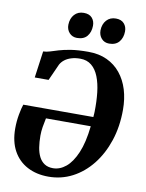

<svg xmlns="http://www.w3.org/2000/svg" viewBox="-104 -1044 858 1127"><g transform="rotate(10 325.5 -480.5)"><path d="M84.5 -548.5 106.5 -707.5Q126 -708 146.5 -714.5Q167 -721 195 -729.5Q223 -738 264.8 -744.8Q306.5 -751.5 369 -751.5Q432 -751.5 480.2 -729Q528.5 -706.5 561.2 -666Q594 -625.5 610.8 -571Q627.5 -516.5 627.5 -451.5Q627.5 -351 599.5 -266.8Q571.5 -182.5 521.8 -120Q472 -57.5 406.2 -23.2Q340.5 11 264 11Q192 11 137.8 -17.8Q83.5 -46.5 53.5 -101.2Q23.5 -156 23.5 -234Q23.5 -277 31 -318Q38.5 -359 46 -379.5H463.5Q464 -384 464.2 -389.2Q464.5 -394.5 465 -400Q465.5 -405.5 465.5 -410.5Q467 -472.5 461 -525.8Q455 -579 439.2 -619Q423.5 -659 396.2 -681.2Q369 -703.5 329 -703.5Q299.5 -703.5 276 -696.2Q252.5 -689 236.5 -676.5Q220.5 -664 211.5 -647.5L167 -548.5ZM458 -323.5H191Q185 -296.5 180.8 -270.2Q176.5 -244 176.5 -217.5Q176.5 -180.5 181.5 -148.8Q186.5 -117 198.5 -93.2Q210.5 -69.5 231 -56Q251.5 -42.5 282 -42.5Q322.5 -42.5 358.5 -72Q394.5 -101.5 421 -163.5Q447.5 -225.5 458 -323.5ZM288 -820Q260 -820 242.2 -839.5Q224.5 -859 225 -888Q226 -925.5 247 -948.8Q268 -972 302.5 -972Q336 -972 352.5 -953Q369 -934 368.5 -906Q368 -868.5 348 -844.2Q328 -820 288 -820ZM479.5 -820Q451 -820 433.8 -839.5Q416.5 -859 416.5 -888Q417.5 -925.5 438.5 -948.8Q459.5 -972 494 -972Q526.5 -972 543.2 -953Q560 -934 559.5 -906Q559 -868.5 538.8 -844.2Q518.5 -820 479.5 -820Z"/></g></svg>

Font: Merriweather 48pt ExtraBold
Style: Italic
Weight: 800
Italic angle: -7.8°
Version: Version 2.101